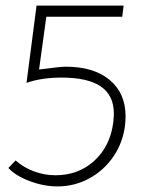

<svg xmlns="http://www.w3.org/2000/svg" viewBox="-20 -661 541 688"><path d="M10 -59 36 -86Q64 -61 101.5 -47Q139 -33 179 -33Q261 -33 318 -85Q375 -137 386 -223Q388 -245 388 -254Q388 -319 341.5 -351Q295 -383 200 -383Q129 -383 75 -364L111 -641H423L418 -601H146L120 -412L146 -415Q196 -422 216 -422Q316 -422 373 -374.5Q430 -327 430 -244Q430 -233 428 -211Q420 -149 386 -99.5Q352 -50 299.5 -21.5Q247 7 186 7Q137 7 86.5 -12Q36 -31 10 -59Z"/></svg>

Font: Bellota Text Light
Style: Italic
Weight: 300
Italic angle: -7.5°
Designer: Kemie Guaida
Foundry: Kemie Guaida
Version: Version 4.001